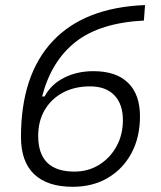

<svg xmlns="http://www.w3.org/2000/svg" viewBox="-20 -716 626 746"><path d="M262.7 9.8Q164.1 9.8 112.8 -39.1Q61.5 -87.9 61.5 -183.6Q61.5 -424.8 184.6 -555.9Q307.6 -687 543.5 -696.3L539.1 -636.2Q368.7 -627.4 274.2 -553.5Q179.7 -479.5 143.6 -341.3H153.3Q178.2 -388.2 228.8 -413.8Q279.3 -439.5 342.8 -439.5Q431.6 -439.5 477.8 -394Q523.9 -348.6 523.9 -264.2Q523.9 -183.1 491 -121.3Q458 -59.6 399.2 -24.9Q340.3 9.8 262.7 9.8ZM269 -49.3Q322.8 -49.3 365.2 -75.7Q407.7 -102.1 432.6 -147.2Q457.5 -192.4 457.5 -249Q457.5 -311.5 424.3 -345.9Q391.1 -380.4 330.1 -380.4Q270 -380.4 224.6 -356.2Q179.2 -332 153.8 -288.8Q128.4 -245.6 128.4 -188Q128.4 -49.3 269 -49.3Z"/></svg>

Font: Cascadia Mono Light
Style: Italic
Weight: 300
Italic angle: -10°
Monospace: yes
Designer: Aaron Bell
Foundry: Saja Typeworks
Version: Version 2404.023; ttfautohint (v1.8.4)